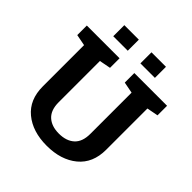

<svg xmlns="http://www.w3.org/2000/svg" viewBox="-233 -1046 1221 1221"><g transform="rotate(45 377.5 -435.0)"><path d="M19 0ZM313.5 -710.9V-625L237.3 -610.4V-239.3Q237.3 -168.9 275.1 -134Q313 -99.1 378.9 -99.1Q445.8 -99.1 483.9 -133.8Q522 -168.5 522 -239.3V-610.4L446.3 -625V-710.9H740.7V-625L664.6 -610.4V-239.3Q664.6 -119.6 585.7 -54.7Q506.8 10.3 378.9 10.3Q251.5 10.3 173.1 -54.7Q94.7 -119.6 94.7 -239.3V-610.4L19 -625V-710.9H94.7H237.3ZM560.5 -781.7H430.2V-881.3H560.5ZM316.4 -781.7H186V-881.3H316.4Z"/></g></svg>

Font: TypoPRO Roboto Slab
Style: Bold
Weight: 700
Designer: Google
Version: Version 1.100263; 2013; ttfautohint (v0.94.20-1c74) -l 8 -r 